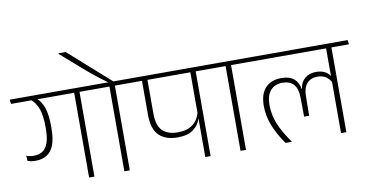

<svg xmlns="http://www.w3.org/2000/svg" viewBox="-98 -1110 2550 1333"><g transform="rotate(-10 1177.0 -443.0)"><path d="M470 -607.5H432.5V0H470ZM369.5 -597.5H593.5L589.5 -628H365ZM-12.5 -597.5H549L545 -628H-16.5ZM168.5 -603.5H125Q162 -573.5 178.8 -525.5Q195.5 -477.5 195.5 -400.5V-387Q195.5 -322.5 181.5 -284.8Q167.5 -247 141.8 -231.2Q116 -215.5 80 -215.5Q66 -215.5 53.2 -217.8Q40.5 -220 28.5 -225L31.5 -188.5Q43 -183.5 56.8 -181.2Q70.5 -179 86.5 -179Q133 -179 166 -198.8Q199 -218.5 216.8 -263.2Q234.5 -308 234.5 -383V-398.5Q234.5 -477.5 217.8 -526.5Q201 -575.5 168.5 -603.5Z M719.5 0V-607.5H681V0ZM842.5 -597.5 838.5 -628H558L562 -597.5ZM373.5 -886.5V-881.5L509.5 -762.5Q531.5 -743 552.5 -725.5Q573.5 -708 593.8 -691.5Q614 -675 635 -659.2Q656 -643.5 679 -627.5V-620.5H716V-626Q699.5 -641 670.2 -667Q641 -693 606 -724Q571 -755 535.8 -786.5Q500.5 -818 470.8 -844.5Q441 -871 423 -886.5Z M1289 -607.5H1251.5V0H1289ZM1188.5 -597.5H1412.5L1408.5 -628H1184ZM811 -597.5H1367.5L1363.5 -628H807ZM1087 -167.5Q1158.5 -167.5 1198.2 -197.2Q1238 -227 1250.5 -270H1255.5L1252 -312.5Q1237.5 -260 1198.5 -231Q1159.5 -202 1094 -202Q1024 -202 986.5 -238.5Q949 -275 949 -361V-607H910.5V-357.5Q910.5 -257.5 956.5 -212.5Q1002.5 -167.5 1087 -167.5Z M1538.5 0V-607.5H1500V0ZM1661.5 -597.5 1657.5 -628H1377L1381 -597.5Z M2246 -607.5H2208.5V0H2246ZM2145.5 -597.5H2369.5L2366 -628H2141.5ZM1629.5 -597.5H2318.5L2314.5 -628H1625.5ZM1866 -448.5Q1794 -448.5 1753.5 -405.5Q1713 -362.5 1713 -279Q1713 -209 1739 -141.8Q1765 -74.5 1817 0H1861.5V-1.5Q1805.5 -79.5 1779.2 -144.8Q1753 -210 1753 -278Q1753 -345.5 1783.5 -380.2Q1814 -415 1868.5 -415Q1920 -415 1946.8 -385Q1973.5 -355 1974.5 -294L1976 -157H2011.5L2013 -294Q2013.5 -355 2040.8 -384.8Q2068 -414.5 2114 -414.5Q2149 -414.5 2173.5 -398.8Q2198 -383 2211.5 -353.5L2215.5 -391Q2202 -418 2176 -433.2Q2150 -448.5 2111.5 -448.5Q2062 -448.5 2031.5 -422.2Q2001 -396 1994.5 -351H1992Q1985.5 -395.5 1954.5 -422Q1923.5 -448.5 1866 -448.5Z"/></g></svg>

Font: Anek Devanagari ExtraLight
Style: Regular
Weight: 250
Designer: Kailash Malviya (Devanagari) & Yesha Goshar (Latin)
Foundry: Ek Type
Version: Version 1.003